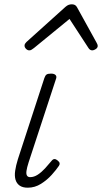

<svg xmlns="http://www.w3.org/2000/svg" viewBox="-20 -857 474 892"><path d="M109 15Q85 15 71 5Q57 -5 52 -22.5Q47 -40 50.5 -64Q54 -88 63 -117L186 -494Q190 -506 196 -510.5Q202 -515 217 -515Q231 -515 237.5 -509Q244 -503 241 -493L113 -103Q105 -78 103 -63Q101 -48 105.5 -41Q110 -34 120 -34Q138 -34 155.5 -45.5Q173 -57 189.5 -75Q206 -93 219 -109Q226 -118 233 -118Q240 -118 247 -112Q256 -105 257 -99Q258 -93 254 -87Q242 -69 220.5 -45Q199 -21 170.5 -3Q142 15 109 15ZM116 -623Q108 -623 101 -630Q94 -637 94 -645Q94 -650 96.5 -654Q99 -658 103 -662L284 -825Q292 -832 299 -834.5Q306 -837 314 -837Q321 -837 327.5 -834Q334 -831 338 -823L428 -660Q431 -655 432.5 -651Q434 -647 434 -644Q434 -635 425 -629Q416 -623 409 -623Q403 -623 398.5 -626Q394 -629 391 -634L303 -769L138 -634Q131 -629 126.5 -626Q122 -623 116 -623Z"/></svg>

Font: Playwrite US Trad ExtraLight
Style: Regular
Weight: 250
Designer: Veronika Burian, José Scaglione
Foundry: TypeTogether
Version: Version 1.003